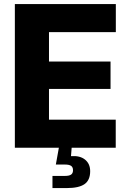

<svg xmlns="http://www.w3.org/2000/svg" viewBox="-20 -748 651 972"><path d="M55.2 0V-727.5H566.4V-585.4H228V-436.5H539.6V-297.9H228V-142.1H565.9V0ZM245.6 204.1V142.6H308.6Q330.6 142.6 340.1 135.7Q349.6 128.9 349.6 113.8Q349.6 98.6 340.1 91.8Q330.6 85 308.6 85H262.7L281.7 -20.5H342.8V0L339.4 42.5Q384.8 39.1 410.6 60.1Q436.5 81.1 436.5 118.7Q436.5 164.1 408 184.1Q379.4 204.1 318.4 204.1Z"/></svg>

Font: Inter 17pt ExtraBold
Style: Regular
Weight: 800
Version: Version 4.001;git-66647c0bb